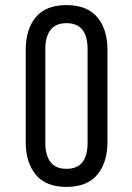

<svg xmlns="http://www.w3.org/2000/svg" viewBox="-20 -727 517 754"><path d="M81 -531V-169C81 -115.7 94.2 -73 120.5 -41C146.8 -9 187 7 241 7C295 7 335.3 -9 362 -41C388.7 -73 402 -115.7 402 -169V-531C402 -585 388.7 -627.8 362 -659.5C335.3 -691.2 295 -707 241 -707C187 -707 146.8 -691.2 120.5 -659.5C94.2 -627.8 81 -585 81 -531ZM158 -165V-535C158 -567 164.8 -591.8 178.5 -609.5C192.2 -627.2 213 -636 241 -636C269.7 -636 290.7 -627.2 304 -609.5C317.3 -591.8 324 -567 324 -535V-165C324 -133 317.3 -108.2 304 -90.5C290.7 -72.8 269.7 -64 241 -64C213 -64 192.2 -72.8 178.5 -90.5C164.8 -108.2 158 -133 158 -165Z"/></svg>

Font: Bebas Neue Regular two
Style: Regular2
Weight: 400
Designer: Ryoichi Tsunekawa & LGV (GE)
Foundry: Free Software Foundation, Inc.
Version: Version 1.003 August 13, 2016